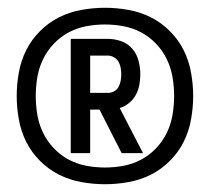

<svg xmlns="http://www.w3.org/2000/svg" viewBox="-20 -908 540 494"><path d="M293 -514 236 -626H212V-514H162V-808H257Q275 -808 292 -802Q309 -796 320.5 -782.5Q332 -769 336.5 -751.5Q341 -734 341 -717Q341 -703 338.5 -689.5Q336 -676 329.5 -664Q323 -652 312 -643Q301 -634 288 -630L348 -514ZM212 -669H257Q266 -669 273.5 -673Q281 -677 285 -684.5Q289 -692 290.5 -700Q292 -708 292 -717Q292 -725 290.5 -733.5Q289 -742 285 -749Q281 -756 273.5 -760.5Q266 -765 257 -765H212ZM250 -434Q220 -434 189.5 -439.5Q159 -445 132 -458.5Q105 -472 83 -494Q61 -516 47.5 -543Q34 -570 28.5 -600.5Q23 -631 23 -661Q23 -691 28.5 -721.5Q34 -752 47.5 -779Q61 -806 83 -828Q105 -850 132 -863.5Q159 -877 189.5 -882.5Q220 -888 250 -888Q280 -888 310.5 -882.5Q341 -877 368 -863.5Q395 -850 417 -828Q439 -806 452.5 -779Q466 -752 471.5 -721.5Q477 -691 477 -661Q477 -631 471.5 -600.5Q466 -570 452.5 -543Q439 -516 417 -494Q395 -472 368 -458.5Q341 -445 310.5 -439.5Q280 -434 250 -434ZM250 -477Q274 -477 298 -481.5Q322 -486 343.5 -497.5Q365 -509 382 -527Q399 -545 409.5 -567Q420 -589 424 -613Q428 -637 428 -661Q428 -685 424 -709Q420 -733 409.5 -755Q399 -777 382 -795Q365 -813 343.5 -824.5Q322 -836 298 -840.5Q274 -845 250 -845Q226 -845 202 -840.5Q178 -836 156.5 -824.5Q135 -813 118 -795Q101 -777 90.5 -755Q80 -733 76 -709Q72 -685 72 -661Q72 -637 76 -613Q80 -589 90.5 -567Q101 -545 118 -527Q135 -509 156.5 -497.5Q178 -486 202 -481.5Q226 -477 250 -477Z"/></svg>

Font: Iosevka Term Semibold
Style: Regular
Weight: 600
Monospace: yes
Designer: Belleve Invis
Foundry: Belleve Invis
Version: Version 31.4.0